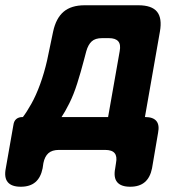

<svg xmlns="http://www.w3.org/2000/svg" viewBox="-92 -570 712 730"><path d="M-13 140Q-48 140 -62.5 122.5Q-77 105 -70 70L-41 -95Q-39 -110 -30 -117.5Q-21 -125 -6 -125H-5Q9 -143 27 -175Q45 -207 60.5 -249.5Q76 -292 87 -340L110 -450Q121 -501 150 -525.5Q179 -550 230 -550H434Q485 -550 505 -525.5Q525 -501 516 -450L459 -125H460Q490 -125 502.5 -110Q515 -95 509 -65L486 70Q479 105 458.5 122.5Q438 140 403 140Q368 140 353.5 122.5Q339 105 346 70L349 50Q354 25 344 12.5Q334 0 308 0H132Q106 0 92 12.5Q78 25 73 50L70 70Q63 105 42.5 122.5Q22 140 -13 140ZM363 -375Q368 -401 357.5 -413Q347 -425 322 -425H296Q270 -425 256.5 -412.5Q243 -400 236 -375L227 -341Q215 -295 201.5 -252.5Q188 -210 171.5 -177Q155 -144 142 -125H319Z"/></svg>

Font: Maple Mono NL ExtraBold
Style: Italic
Weight: 800
Italic angle: -10°
Monospace: yes
Designer: subframe7536
Version: Version 7.000